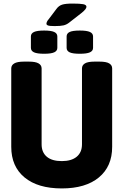

<svg xmlns="http://www.w3.org/2000/svg" viewBox="-20 -1047 691 1075"><path d="M326 8Q192 8 117.5 -53.5Q43 -115 43 -225V-664Q43 -682 60 -692Q77 -702 114 -702H142Q179 -702 196 -692Q213 -682 213 -664V-239Q213 -194 242 -169.5Q271 -145 326 -145Q380 -145 409.5 -169.5Q439 -194 439 -239V-664Q439 -682 455.5 -692Q472 -702 509 -702H537Q575 -702 591.5 -692Q608 -682 608 -664V-225Q608 -115 533.5 -53.5Q459 8 326 8ZM427 -746Q387 -746 370 -754Q353 -762 353 -779V-843Q353 -860 370 -868Q387 -876 427 -876Q466 -876 483.5 -868Q501 -860 501 -843V-779Q501 -762 483.5 -754Q466 -746 427 -746ZM227 -746Q188 -746 170.5 -754Q153 -762 153 -779V-843Q153 -860 170.5 -868Q188 -876 227 -876Q266 -876 283.5 -868Q301 -860 301 -843V-779Q301 -762 283.5 -754Q266 -746 227 -746ZM286 -901Q257 -901 248.5 -904.5Q240 -908 240 -914Q240 -918 242.5 -924.5Q245 -931 253 -940L296 -997Q309 -1015 328 -1021Q347 -1027 387 -1027Q428 -1027 446 -1023.5Q464 -1020 464 -1009Q464 -1003 458 -995Q452 -987 436 -974L368 -921Q353 -909 336 -905Q319 -901 286 -901Z"/></svg>

Font: Asap Semi Condensed ExtraBold
Style: Regular
Weight: 800
Width: 4
Designer: Pablo Cosgaya
Foundry: Omnibus-Type
Version: Version 3.001; ttfautohint (v1.8.4.7-5d5b)